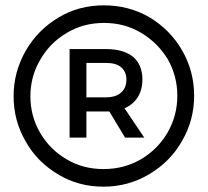

<svg xmlns="http://www.w3.org/2000/svg" viewBox="-20 -709 780 720"><path d="M541 -644C489 -674 432 -689 370 -689C307 -689 250 -674 199 -643C147 -612 106 -570 76 -518C46 -465 31 -409 31 -348C31 -287 46 -231 76 -179C105 -127 146 -86 198 -55C249 -24 306 -9 368 -9C431 -9 488 -25 540 -56C592 -87 633 -128 663 -181C693 -233 708 -289 708 -350C708 -411 693 -468 663 -520C633 -572 592 -613 541 -644ZM509 -112C466 -87 419 -75 368 -75C317 -75 271 -87 229 -112C187 -137 154 -170 130 -212C106 -253 94 -299 94 -348C94 -397 106 -443 131 -485C155 -527 188 -561 231 -586C273 -611 319 -623 370 -623C421 -623 467 -611 509 -586C551 -561 584 -528 609 -487C633 -445 645 -399 645 -350C645 -301 633 -255 609 -213C584 -170 551 -137 509 -112ZM497 -345C508 -363 514 -385 514 -411C514 -448 502 -476 479 -496C455 -515 421 -525 378 -525H241V-193H304V-291H378H390L449 -193H521L447 -303C468 -312 485 -326 497 -345ZM304 -344V-473H378C402 -473 421 -468 434 -457C447 -446 454 -431 454 -410C454 -389 447 -373 434 -362C421 -350 402 -344 378 -344Z"/></svg>

Font: Argentum Sans Medium
Style: Regular
Weight: 500
Designer: Julieta Ulanovsky
Foundry: Julieta Ulanovsky
Version: Version 5.001;January 29, 2019;FontCreator 11.5.0.2425 64-bi